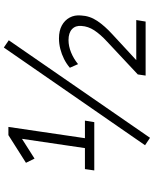

<svg xmlns="http://www.w3.org/2000/svg" viewBox="80 -863 806 1006"><g transform="rotate(-90 483.0 -360.0)"><path d="M93 -269 100 -318H210L262 -671H295L155 -582L133 -627L278 -719H321L262 -318H354L346 -269ZM264 23 225 -3 737 -743 775 -717ZM590 0 596 -41 768 -202Q806 -237 827 -269Q848 -301 850 -336Q853 -367 833.5 -385.5Q814 -404 776 -404Q744 -404 711 -390.5Q678 -377 650 -354L631 -397Q652 -415 677 -427.5Q702 -440 729.5 -447Q757 -454 785 -454Q825 -454 852.5 -439Q880 -424 894 -398Q908 -372 905 -339Q903 -293 876.5 -253.5Q850 -214 806 -174L659 -38V-49H881L873 0Z"/></g></svg>

Font: Nunitoga
Style: Light Italic
Weight: 300
Italic angle: -9°
Designer: Vernon Adams
Foundry: Vernon Adams
Version: Version 1.0